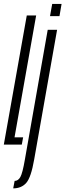

<svg xmlns="http://www.w3.org/2000/svg" viewBox="-56 -756 342 1004"><path d="M-36 0H58L65 -38H20L133 -675H84ZM13 229Q56 229 81.2 200.5Q106.5 172 123 76.5L242.5 -600H193.5L74 79Q62 149 50.5 169.5Q39 190 20.5 190ZM217 -735.5 205.5 -671.5H255L266 -735.5Z"/></svg>

Font: Anybody UltraCondensed Light
Style: Italic
Weight: 300
Width: 1
Italic angle: -10°
Version: Version 1.113;gftools[0.9.25]